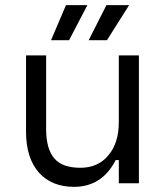

<svg xmlns="http://www.w3.org/2000/svg" viewBox="-20 -711 636 745"><path d="M441 -90H429Q376 14 267 14Q182 14 132 -40Q81 -97 81 -200V-496H159V-210Q159 -133 191 -96Q222 -60 292 -60Q361 -60 401 -109Q441 -156 441 -238V-496H519V0H441ZM395 -555H324L393 -691H481ZM248 -555H178L236 -691H319Z"/></svg>

Font: Rilu
Style: Regular
Weight: 500
Designer: Alí Sinisterra
Foundry: Alí Sinisterra
Version: 0.1